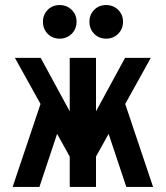

<svg xmlns="http://www.w3.org/2000/svg" viewBox="-20 -740 656 760"><path d="M331 -68 318 -222 475 -511H577ZM30 0 158 -381 223 -261 136 0ZM285 -68 39 -511H141L298 -222ZM256 0V-511H360V0ZM480 0 393 -261 458 -381 586 0ZM216 -587Q187.5 -587 168.8 -606.2Q150 -625.5 150 -654Q150 -682 168.8 -701Q187.5 -720 216 -720Q244.5 -720 263.8 -701Q283 -682 283 -654Q283 -625.5 263.8 -606.2Q244.5 -587 216 -587ZM400 -587Q371.5 -587 352.8 -606.2Q334 -625.5 334 -654Q334 -682 352.8 -701Q371.5 -720 400 -720Q428.5 -720 447.8 -701Q467 -682 467 -654Q467 -625.5 447.8 -606.2Q428.5 -587 400 -587Z"/></svg>

Font: Overpass Mono
Style: Bold
Weight: 700
Monospace: yes
Designer: Delve Withrington, Dave Bailey
Foundry: Delve Fonts LLC
Version: Version 4.000